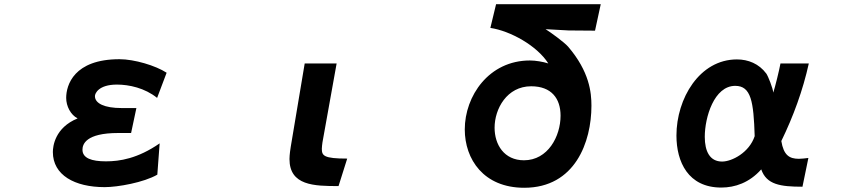

<svg xmlns="http://www.w3.org/2000/svg" viewBox="-20 -817 4040 908"><path d="M724 9 735 -139C631 -67 546 -54 481 -54C413 -54 370 -69 370 -109C370 -134 385 -188 539 -188H600L625 -306H555C474 -306 429 -328 429 -362V-363C429 -374 445 -417 533 -417C590 -417 665 -401 723 -354L768 -473C716 -507 615 -537 545 -537C329 -537 293 -414 293 -354C293 -315 314 -274 347 -257C239 -213 230 -124 230 -98C230 11 333 68 475 68C537 68 660 46 724 9Z M1581 63 1622 -67C1510 -67 1502 -81 1502 -114C1502 -124 1504 -134 1505 -144L1572 -517H1421L1355 -123C1349 -86 1349 -68 1349 -65C1349 61 1466 63 1581 63Z M2560 -679 2669 -673 2794 -672 2821 -797H2326L2299 -685C2393 -671 2520 -601 2573 -517C2548 -525 2513 -531 2486 -531C2292 -531 2178 -363 2178 -205C2178 -64 2267 71 2459 71C2700 71 2777 -146 2777 -317C2777 -379 2768 -478 2667 -596C2650 -616 2583 -665 2560 -679ZM2458 -59C2364 -59 2319 -133 2319 -213C2319 -302 2377 -409 2492 -409C2588 -409 2631 -351 2631 -270C2631 -172 2571 -59 2458 -59Z M3775 66 3803 -70C3786 -68 3771 -66 3758 -66C3713 -66 3686 -83 3675 -150C3732 -267 3777 -390 3805 -517H3671C3665 -484 3646 -407 3637 -379C3635 -400 3613 -456 3604 -469C3569 -516 3518 -536 3465 -536C3288 -536 3179 -351 3179 -176C3179 -52 3234 70 3391 70C3456 70 3524 47 3580 -16C3605 56 3670 66 3775 66ZM3549 -173C3523 -95 3441 -53 3395 -53C3337 -53 3313 -101 3313 -170C3313 -262 3357 -411 3457 -411C3532 -411 3544 -337 3549 -173Z"/></svg>

Font: LINE Seed JP_OTF Bold
Style: Regular
Weight: 700
Designer: LINE & Fontrix & Fontworks
Version: Version 1.009